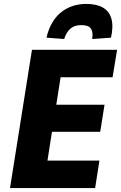

<svg xmlns="http://www.w3.org/2000/svg" viewBox="-20 -959 617 979"><path d="M31 0 143 -705H577L554 -565H289L267 -425H513L491 -287H245L222 -140H487L465 0ZM307 -760 217 -767Q237 -852 290.5 -895.5Q344 -939 420 -939Q472 -939 504.5 -920.5Q537 -902 548 -863.5Q559 -825 546 -767L450 -760Q456 -794 444 -812.5Q432 -831 395 -831Q359 -831 338.5 -812.5Q318 -794 307 -760Z"/></svg>

Font: Nunito Sans 7pt Condensed Black
Style: Italic
Weight: 900
Width: 3
Italic angle: -9°
Designer: Vernon Adams
Foundry: Vernon Adams
Version: Version 3.101;gftools[0.9.27]